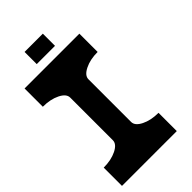

<svg xmlns="http://www.w3.org/2000/svg" viewBox="-231 -807 871 871"><g transform="rotate(-45 205.0 -371.0)"><path d="M117.2 -175.8V-449.2Q117.2 -473.6 82.8 -490.7Q48.3 -507.8 0 -507.8V-625H351.6V-507.8Q303.2 -507.8 269 -490.7Q234.4 -473.6 234.4 -449.7V-175.8Q234.4 -151.4 269 -134.3Q303.2 -117.2 351.6 -117.2V0H0V-117.2Q48.3 -117.2 82.8 -134.3Q117.2 -151.4 117.2 -175.8ZM234.4 -664.1H117.2V-742.2H234.4Z"/></g></svg>

Font: Leporid
Style: Regular
Weight: 400
Designer: GGBotNet
Foundry: GGBotNet
Version: 1.00